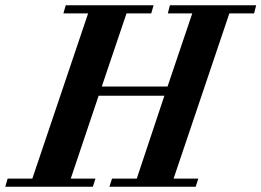

<svg xmlns="http://www.w3.org/2000/svg" viewBox="-54 -710 994 730"><path d="M920 -690 912 -659H818L606 -31H700L690 0H362L372 -31H466L571 -346H321L215 -31H309L299 0H-34L-25 -31H69L281 -659H187L196 -690H530L521 -659H427L333 -381H583L677 -659H584L592 -690Z"/></svg>

Font: DG Didot
Style: Bold Italic
Weight: 700
Designer: David Gatwood, Takis Katsoulidis, and George D. Matthiopoulos
Foundry: David Gatwood
Version: Version 1.0